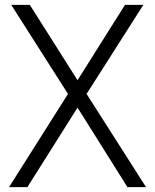

<svg xmlns="http://www.w3.org/2000/svg" viewBox="-20 -765 633 785"><path d="M17 0H92L297 -325L501 0H577L334 -381L566 -745H491L297 -437L102 -745H26L258 -381Z"/></svg>

Font: Mluvka Light
Style: Regular
Weight: 300
Designer: Modified by Jiří Krblich, Original typeface by Gumpita Rahayu
Foundry: Gumpita Rahayu & Jiří Krblich
Version: Version 2.000;Glyphs 3.1.1 (3134)